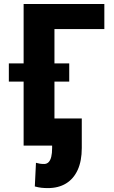

<svg xmlns="http://www.w3.org/2000/svg" viewBox="-20 -731 574 964"><path d="M503.9 -710.9V-585H253.4V0H98.6V-710.9ZM327.6 -412.6V-321.3H24.4V-412.6ZM241.7 -136.2H390.6V12.2Q390.6 77.1 370.1 122.1Q349.6 167 311.5 190.2Q273.4 213.4 220.2 213.4Q203.1 213.4 187.7 211.7Q172.4 210 154.8 205.1L160.6 86.4Q171.4 89.4 180.2 90.8Q189 92.3 201.7 92.3Q214.8 92.3 223.9 83.3Q232.9 74.2 237.3 56.4Q241.7 38.6 241.7 12.2Z"/></svg>

Font: Roboto Condensed ExtraBold
Style: Regular
Weight: 800
Designer: Christian Robertson
Foundry: Google
Version: Version 3.008; 2023